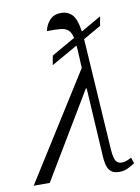

<svg xmlns="http://www.w3.org/2000/svg" viewBox="-112 -830 653 895"><g transform="rotate(-10 214.5 -382.5)"><path d="M-25 0 291 -502 288 -564Q287 -591 285 -609L160 -538L168 -582L280 -646Q274 -672 261.5 -683.5Q249 -695 225 -697.5Q201 -700 161 -699Q166 -727 185.5 -749Q205 -771 240 -771Q273 -771 293 -749Q313 -727 321 -669L417 -724L409 -680L325 -632Q326 -626 326 -618L359 -101Q362 -63 371 -49Q380 -35 398 -35Q410 -35 422 -39.5Q434 -44 445 -50L454 -22Q441 -13 421.5 -3.5Q402 6 380 6Q348 6 333 -14Q318 -34 316 -83L297 -404H293L51 0Z"/></g></svg>

Font: Noto Serif Condensed Light
Style: Italic
Weight: 300
Width: 3
Italic angle: -12°
Designer: Monotype Design Team
Foundry: Monotype Imaging Inc.
Version: Version 2.014; ttfautohint (v1.8.4.7-5d5b)